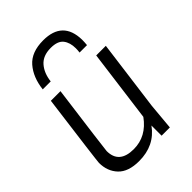

<svg xmlns="http://www.w3.org/2000/svg" viewBox="-230 -877 988 988"><g transform="rotate(-45 264.0 -383.5)"><path d="M23 0ZM184 11Q106 11 68.5 -28.5Q31 -68 31 -129Q31 -142 82 -530H152Q104 -169 102 -144Q102 -52 208 -52Q300 -52 360 -135L412 -530H482L431 -144L418 0H358V-74Q297 11 184 11ZM416 -601H362Q364 -616 364 -630Q364 -672 344 -697.5Q324 -723 274 -723Q217 -723 187.5 -689Q158 -655 152 -601H94Q103 -680 145.5 -729Q188 -778 274 -778Q415 -778 418 -639Q418 -621 416 -601Z"/></g></svg>

Font: Tanohe Sans
Style: Italic
Weight: 400
Designer: Village Type and Design LLC & Cristiano Sobral
Foundry: Cooper Hewitt Smithsonian Design Museum
Version: Version 1.00;September 29, 2021;FontCreator 13.0.0.2655 64-b